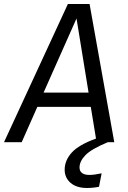

<svg xmlns="http://www.w3.org/2000/svg" viewBox="-49 -708 635 956"><path d="M347 126Q347 144 359.5 153.5Q372 163 396 163Q420 163 457 155L444 222Q414 228 384 228Q332 228 302.5 202.5Q273 177 273 137Q273 91 308 52Q343 13 429 -18L403 -176H137L59 0H-29L289 -688H397L520 0H488Q406 34 376.5 64.5Q347 95 347 126ZM392 -247 332 -616 168 -247Z"/></svg>

Font: FiraGO Book
Style: Italic
Weight: 350
Italic angle: -8°
Designer: bBox Type GmbH
Foundry: bBox Type GmbH
Version: Version 1.001